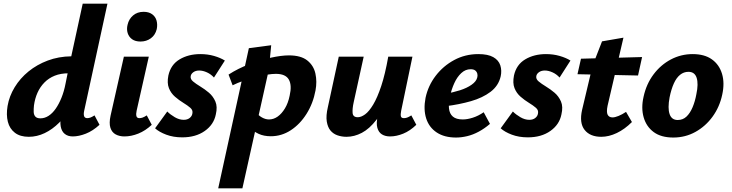

<svg xmlns="http://www.w3.org/2000/svg" viewBox="-20 -731 3963 1040"><path d="M136 10Q89 10 60.5 -12Q32 -34 22.5 -71.5Q13 -109 21 -157Q30 -210 59.5 -258.5Q89 -307 134.5 -344Q180 -381 238.5 -403Q297 -425 366 -426L428 -711H562L436 -131Q432 -113 435.5 -102Q439 -91 453 -91Q460 -91 469 -94Q478 -97 492 -106L519 -55Q483 -22 445 -7Q407 8 374 8Q348 8 331 -5.5Q314 -19 309 -45.5Q304 -72 312 -110L341 -246L410 -277Q394 -210 366 -157Q338 -104 301 -67Q264 -30 222 -10Q180 10 136 10ZM199 -90Q222 -90 243 -103.5Q264 -117 281.5 -142Q299 -167 313 -201.5Q327 -236 335 -278L355 -377L423 -334H352Q309 -334 276.5 -321Q244 -308 220.5 -284Q197 -260 183 -228.5Q169 -197 164 -160Q162 -141 162.5 -125Q163 -109 171.5 -99.5Q180 -90 199 -90Z M654 8Q627 8 606.5 -3Q586 -14 578 -39Q570 -64 579 -105L651 -424H786L720 -131Q716 -113 719 -102Q722 -91 735 -91Q743 -91 752 -94Q761 -97 775 -106L802 -55Q768 -23 729.5 -7.5Q691 8 654 8ZM741 -506Q713 -506 695.5 -518.5Q678 -531 671.5 -552Q665 -573 671 -597Q678 -628 701 -647.5Q724 -667 758 -667Q786 -667 804 -654Q822 -641 828 -619.5Q834 -598 829 -573Q821 -541 797 -523.5Q773 -506 741 -506Z M967 13Q919 13 880.5 -1.5Q842 -16 820 -36L886 -127Q903 -110 927 -96Q951 -82 975 -82Q995 -82 1007.5 -92Q1020 -102 1022 -116Q1026 -134 1011 -147Q996 -160 973 -174Q950 -188 928 -207Q906 -226 895 -253.5Q884 -281 892 -322Q905 -381 953 -409.5Q1001 -438 1065 -438Q1105 -438 1139.5 -428Q1174 -418 1198 -403L1139 -311Q1123 -329 1101 -339Q1079 -349 1059 -349Q1040 -349 1027.5 -340Q1015 -331 1013 -319Q1010 -303 1025.5 -290Q1041 -277 1065 -262.5Q1089 -248 1111.5 -229Q1134 -210 1146.5 -181.5Q1159 -153 1149 -111Q1138 -56 1089 -21.5Q1040 13 967 13Z M1162 289 1328 -470 1449 -486 1436 -353 1293 289ZM1447 7Q1409 7 1381 -6Q1353 -19 1335 -38.5Q1317 -58 1309 -78L1361 -129Q1379 -106 1398.5 -95Q1418 -84 1437 -84Q1462 -84 1484 -99.5Q1506 -115 1523.5 -144Q1541 -173 1549 -213Q1562 -269 1544.5 -300Q1527 -331 1474 -331Q1455 -331 1426.5 -326.5Q1398 -322 1365 -313.5Q1332 -305 1299 -293.5Q1266 -282 1240 -269L1218 -327Q1269 -360 1329.5 -383Q1390 -406 1447 -418.5Q1504 -431 1545 -431Q1610 -431 1644.5 -403.5Q1679 -376 1688.5 -332.5Q1698 -289 1689 -241Q1676 -171 1640.5 -114.5Q1605 -58 1555 -25.5Q1505 7 1447 7Z M1857 10Q1831 10 1808 2Q1785 -6 1770 -24Q1755 -42 1750 -73Q1745 -104 1756 -151L1815 -424H1950L1896 -178Q1888 -142 1890 -119Q1892 -96 1918 -96Q1936 -96 1957.5 -111.5Q1979 -127 2001.5 -164.5Q2024 -202 2045 -265Q2066 -328 2083 -424H2146Q2122 -299 2089.5 -215Q2057 -131 2019 -82Q1981 -33 1940 -11.5Q1899 10 1857 10ZM2093 8Q2067 8 2049 -3Q2031 -14 2024 -38.5Q2017 -63 2026 -103L2092 -424H2214L2153 -131Q2149 -111 2151.5 -101Q2154 -91 2168 -91Q2176 -91 2185 -94Q2194 -97 2208 -106L2235 -55Q2201 -22 2164 -7Q2127 8 2093 8Z M2450 14Q2387 14 2345.5 -13.5Q2304 -41 2288.5 -89.5Q2273 -138 2285 -201Q2299 -267 2340 -320.5Q2381 -374 2440.5 -406Q2500 -438 2571 -438Q2623 -438 2652 -421.5Q2681 -405 2690 -377Q2699 -349 2692 -317Q2680 -266 2637 -233.5Q2594 -201 2531 -183Q2468 -165 2396 -156L2391 -223Q2434 -230 2471.5 -242Q2509 -254 2534.5 -272Q2560 -290 2565 -311Q2568 -321 2565.5 -331.5Q2563 -342 2554.5 -349Q2546 -356 2529 -356Q2501 -356 2478.5 -335Q2456 -314 2441 -281Q2426 -248 2417 -209Q2409 -172 2412 -143.5Q2415 -115 2433 -99.5Q2451 -84 2487 -84Q2511 -84 2541 -93.5Q2571 -103 2600 -123L2634 -60Q2605 -35 2573.5 -18Q2542 -1 2510.5 6.5Q2479 14 2450 14Z M2839 13Q2791 13 2752.5 -1.5Q2714 -16 2692 -36L2758 -127Q2775 -110 2799 -96Q2823 -82 2847 -82Q2867 -82 2879.5 -92Q2892 -102 2894 -116Q2898 -134 2883 -147Q2868 -160 2845 -174Q2822 -188 2800 -207Q2778 -226 2767 -253.5Q2756 -281 2764 -322Q2777 -381 2825 -409.5Q2873 -438 2937 -438Q2977 -438 3011.5 -428Q3046 -418 3070 -403L3011 -311Q2995 -329 2973 -339Q2951 -349 2931 -349Q2912 -349 2899.5 -340Q2887 -331 2885 -319Q2882 -303 2897.5 -290Q2913 -277 2937 -262.5Q2961 -248 2983.5 -229Q3006 -210 3018.5 -181.5Q3031 -153 3021 -111Q3010 -56 2961 -21.5Q2912 13 2839 13Z M3237 10Q3176 10 3146.5 -27.5Q3117 -65 3133 -136L3190 -376L3241 -507L3357 -527L3271 -158Q3264 -124 3271.5 -109.5Q3279 -95 3298 -95Q3311 -95 3330.5 -103Q3350 -111 3371 -125L3403 -70Q3364 -31 3321 -10.5Q3278 10 3237 10ZM3108 -329 3127 -413 3458 -422 3436 -322Z M3627 14Q3561 14 3521 -15.5Q3481 -45 3466.5 -95.5Q3452 -146 3466 -207Q3481 -276 3520 -328Q3559 -380 3614 -409Q3669 -438 3732 -438Q3796 -438 3836 -409.5Q3876 -381 3891 -331Q3906 -281 3892 -218Q3878 -152 3840 -99.5Q3802 -47 3747 -16.5Q3692 14 3627 14ZM3651 -81Q3679 -81 3698.5 -99.5Q3718 -118 3731.5 -150Q3745 -182 3752 -221Q3764 -277 3753.5 -309.5Q3743 -342 3709 -342Q3684 -342 3664 -326Q3644 -310 3630 -279Q3616 -248 3607 -204Q3596 -145 3607 -113Q3618 -81 3651 -81Z"/></svg>

Font: Ysabeau Infant ExtraBold
Style: Italic
Weight: 800
Italic angle: -12°
Designer: Christian Thalmann (Catharsis Fonts)
Version: Version 2.001;gftools[0.9.30]; featfreeze: ss01,ss02,lnum